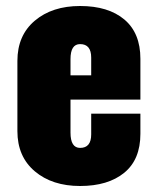

<svg xmlns="http://www.w3.org/2000/svg" viewBox="-20 -609 524 640"><path d="M38 -172V-406Q38 -491 96 -540Q154 -589 247 -589Q341 -589 394.5 -544Q448 -499 448 -413V-277H215V-167Q215 -116 247 -116Q284 -116 284 -161V-230H448V-163Q448 -77 394 -33Q340 11 247 11Q154 11 96 -38Q38 -87 38 -172ZM215 -358H284V-417Q284 -462 247 -462Q215 -462 215 -412Z"/></svg>

Font: Oswald Heavy
Style: Regular
Weight: 400
Designer: Vernon Adams
Foundry: Vernon Adams
Version: Version 4.101